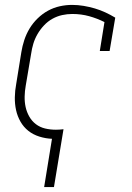

<svg xmlns="http://www.w3.org/2000/svg" viewBox="-20 -558 540 783"><path d="M160 205 192 8Q166 7 140.5 -1Q115 -9 95.5 -24.5Q76 -40 63.5 -62Q51 -84 45.5 -109Q40 -134 40.5 -161.5Q41 -189 46 -215L67 -345Q71 -370 79 -394.5Q87 -419 100.5 -441.5Q114 -464 133.5 -483Q153 -502 176 -514.5Q199 -527 224 -532.5Q249 -538 274 -538Q298 -538 321.5 -534Q345 -530 367 -523.5Q389 -517 409.5 -507.5Q430 -498 450 -486L427 -350H387L406 -468Q376 -483 343.5 -492Q311 -501 275 -501Q254 -501 233.5 -496.5Q213 -492 194 -481.5Q175 -471 159.5 -454.5Q144 -438 133 -419Q122 -400 116 -380Q110 -360 107 -339L85 -209Q81 -187 80.5 -164.5Q80 -142 84.5 -121.5Q89 -101 99.5 -82.5Q110 -64 126.5 -51.5Q143 -39 164 -34Q185 -29 208 -29Q215 -29 223 -29.5Q231 -30 239 -31L200 205Z"/></svg>

Font: Iosevka Slab Extralight
Style: Italic
Weight: 200
Italic angle: -9°
Monospace: yes
Designer: Belleve Invis
Foundry: Belleve Invis
Version: Version 11.1.1; ttfautohint (v1.8.3)